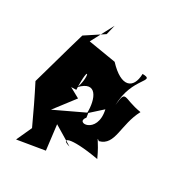

<svg xmlns="http://www.w3.org/2000/svg" viewBox="-182 -866 913 990"><g transform="rotate(30 274.5 -371.0)"><path d="M196 -694 91 -625 66 -539C43 -459 22 -380 -1 -301C36 -229 71 -156 105 -82L63 10L225 -17L207 -164L320 -96C254 -113 289 -145 476 -112C437 -198 410 -216 437 -196C522 -218 491 -327 548 -433C434 -451 428 -502 418 -400C421 -568 544 -607 459 -609C457 -517 394 -493 303 -591L139 -618L210 -752ZM384 -355C415 -217 275 -214 321 -269L317 -296L142 -213L234 -333L174 -366L204 -367C197 -526 232 -465 202 -382C278 -462 315 -376 312 -290Z"/></g></svg>

Font: Asimov Silicon
Style: Regular
Weight: 400
Designer: Google
Version: Version 2.000980; 2014